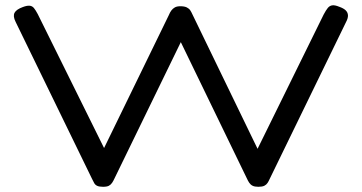

<svg xmlns="http://www.w3.org/2000/svg" viewBox="-20 -712 1390 738"><path d="M376 6Q361 6 353 2Q345 -2 341.5 -9.5Q338 -17 334 -24L40 -628Q29 -650 36 -663Q43 -676 68 -685Q84 -691 94 -690Q104 -689 110.5 -681Q117 -673 125 -658L380 -143L629 -654Q633 -664 638.5 -671.5Q644 -679 652 -683.5Q660 -688 673 -688Q689 -688 698 -683.5Q707 -679 711.5 -672Q716 -665 719 -658L970 -140L1224 -656Q1233 -673 1240 -681.5Q1247 -690 1257 -691.5Q1267 -693 1284 -686Q1301 -680 1309 -672Q1317 -664 1317.5 -653Q1318 -642 1310 -627L1016 -23Q1013 -16 1008.5 -9Q1004 -2 996 2Q988 6 973 6Q959 6 951 2Q943 -2 938 -9.5Q933 -17 929 -26L675 -550L420 -26Q416 -17 411 -9.5Q406 -2 398.5 2Q391 6 376 6Z"/></svg>

Font: Fredoka Expanded
Style: Regular
Weight: 400
Width: 7
Designer: Ben Nathan
Foundry: Milena B. Brandão, Ben Nathan
Version: Version 2.001